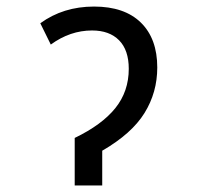

<svg xmlns="http://www.w3.org/2000/svg" viewBox="-20 -566 603 586"><path d="M208 -145Q291 -185 332 -236Q373 -287 373 -356Q373 -413 343.5 -443Q314 -473 261 -473Q194 -473 135 -430L103 -495Q173 -546 267 -546Q360 -546 410 -497Q460 -448 460 -360Q460 -284 421 -221Q382 -158 292 -106V0H208Z"/></svg>

Font: Noto Sans Mono SemiCondensed
Style: Regular
Weight: 400
Width: 4
Designer: Monotype Design Team
Foundry: Monotype Imaging Inc.
Version: Version 2.014